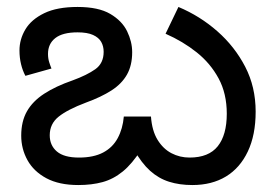

<svg xmlns="http://www.w3.org/2000/svg" viewBox="-20 -520 790 552"><path d="M533 12Q496 12 466 2.5Q436 -7 411.5 -29Q387 -51 365 -90H386Q360 -49 333 -27Q306 -5 275 3.5Q244 12 205 12Q150 12 113.5 -7.5Q77 -27 59 -59.5Q41 -92 41 -130Q41 -171 57.5 -200Q74 -229 107 -250.5Q140 -272 189 -289Q230 -304 254 -321Q278 -338 278 -371Q278 -387 271 -399.5Q264 -412 247.5 -419.5Q231 -427 203 -427Q160 -427 139 -410.5Q118 -394 118 -365Q118 -352 121.5 -341Q125 -330 128 -323L53 -302Q45 -317 40.5 -335.5Q36 -354 36 -375Q36 -407 53 -435.5Q70 -464 107 -482Q144 -500 203 -500Q263 -500 297 -480Q331 -460 345.5 -430Q360 -400 360 -370Q360 -332 345 -305.5Q330 -279 300.5 -260Q271 -241 227 -225Q174 -205 148.5 -184.5Q123 -164 123 -131Q123 -102 143.5 -84.5Q164 -67 207 -67Q249 -67 276.5 -81.5Q304 -96 318.5 -123Q333 -150 336 -185H414Q417 -144 433 -118Q449 -92 473 -79.5Q497 -67 525 -67Q580 -67 606 -99.5Q632 -132 632 -193Q632 -251 608.5 -294.5Q585 -338 545.5 -369.5Q506 -401 456 -423L493 -500Q555 -474 605 -430Q655 -386 685 -328Q715 -270 715 -199Q715 -132 692.5 -84.5Q670 -37 629.5 -12.5Q589 12 533 12Z"/></svg>

Font: ltelugu85
Style: Book
Weight: 400
Designer: Jelle Bosma - Monotype Design Team
Foundry: Monotype Imaging Inc.
Version: Version 2.003